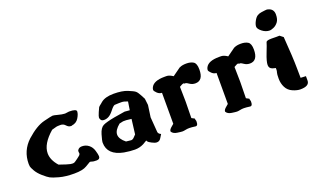

<svg xmlns="http://www.w3.org/2000/svg" viewBox="-70 -991 2273 1376"><g transform="rotate(-20 1067.0 -303.5)"><path d="M517.6 -43.5Q517.6 -21 491.7 -21Q465.8 -21 456.1 -24.9Q449.2 -27.8 444.3 -27.8Q442.4 -28.3 440.4 -27.3Q435.5 -25.4 405 -6.3Q374.5 12.7 309.1 12.7Q243.7 12.7 197.3 0Q150.9 -12.7 133.8 -22Q116.7 -31.2 87.2 -57.1Q57.6 -83 42.7 -109.4Q27.8 -135.7 26.4 -145Q24.9 -154.3 24.9 -164.1Q24.9 -264.6 98.6 -333Q173.8 -400.4 234.6 -415.5Q295.4 -430.7 304.4 -430.7Q313.5 -430.7 342.3 -422.9Q371.1 -415 393.6 -414.1L424.8 -418H425.8Q481 -418 481 -398.4Q481 -398.4 480.5 -398.4Q480.5 -378.9 462.9 -350.1Q445.3 -321.3 410.2 -316.9L408.7 -315.4H403.3Q385.3 -315.4 370.6 -332Q356 -348.6 335.4 -348.6H330.6Q310.5 -348.6 302.7 -346.7Q273.9 -338.9 267.1 -336.9Q178.7 -260.3 178.7 -188.5Q178.7 -137.2 224.1 -86.4Q289.1 -63.5 307.6 -60.5Q316.9 -59.1 323.5 -59.1Q330.1 -59.1 334 -60.5Q341.8 -63.5 363.3 -79.6Q384.8 -95.7 388.7 -100.6L392.6 -111.3Q390.6 -118.7 390.6 -127.4Q390.6 -136.2 400.4 -144.3Q410.2 -152.3 426.3 -152.3H427.7Q454.6 -152.3 477.1 -135.3Q499.5 -118.2 508.5 -87.4Q517.6 -56.6 517.6 -43.5Z M788.6 -219.7H765.1L736.3 -213.4Q692.4 -177.7 692.4 -144.3Q692.4 -110.8 735.4 -76.7Q761.2 -72.8 773.2 -72.5Q785.2 -72.3 796.1 -83.5Q807.1 -94.7 814 -102.1Q820.8 -159.2 828.1 -215.3Q796.9 -219.7 788.6 -219.7ZM967.3 -318.4 973.1 -269 960.4 -178.7 969.2 -63.5Q969.7 -56.6 977.5 -48.8L990.2 -41L974.6 -15.6Q962.9 4.9 942.4 4.9H941.4Q927.7 4.9 905.3 -6.8Q882.8 -18.6 878.9 -24.9Q875 -31.2 874 -33.7L843.3 -15.6Q812 0 776.6 0Q741.2 0 694.8 -7.8Q576.2 -30.8 575.2 -125Q575.2 -140.6 588.6 -185.5Q602.1 -230.5 626.5 -242.9Q650.9 -255.4 716.3 -267.6L799.3 -281.2L837.4 -277.8Q842.8 -309.6 847.2 -341.3Q820.3 -352.5 802.7 -352.5H780.8L748.5 -351.1Q736.8 -347.7 716.1 -321Q695.3 -294.4 677.7 -284.9Q660.2 -275.4 642.3 -275.4Q624.5 -275.4 618.2 -284.9Q611.8 -294.4 611.8 -303.5Q611.8 -312.5 624 -341.3Q636.2 -370.1 638.9 -373.8Q641.6 -377.4 645 -380.4Q648.4 -383.8 651.4 -385.7Q654.3 -387.7 660.2 -392.6Q666 -397.5 670.4 -401.4Q703.1 -428.7 768.1 -428.7Q833 -428.7 872.8 -412.6Q912.6 -396.5 924.6 -386.7Q936.5 -377 950.9 -349.6Q965.3 -322.3 967.3 -318.4Z M1242.7 -7.8Q1210.9 -12.2 1194.6 -12.2Q1178.2 -12.2 1164.6 -9Q1150.9 -5.9 1140.9 -5.9Q1130.9 -5.9 1101.6 -10.3Q1071.3 -14.6 1060.1 -34.2V-37.1Q1060.1 -49.3 1080.6 -65.9L1097.2 -80.1V-316.4H1096.7Q1077.6 -316.4 1061 -332.5Q1044.4 -348.6 1044.4 -357.4Q1044.4 -366.2 1049.8 -377Q1070.8 -418 1152.3 -418H1167.5Q1185.1 -418 1205.6 -406.2L1216.8 -399.4L1279.3 -444.3H1280.8Q1299.8 -454.1 1332.3 -454.1Q1364.7 -454.1 1385.5 -441.2Q1406.2 -428.2 1406.2 -382.3Q1406.2 -297.9 1346.2 -297.9Q1323.2 -297.9 1304.9 -310.1Q1286.6 -322.3 1281.7 -323.2H1272L1264.2 -327.6Q1255.9 -326.7 1232.9 -312.5Q1234.9 -257.3 1234.9 -203.6Q1234.9 -198.7 1234.9 -192.9Q1234.9 -133.3 1232.9 -74.2Q1254.4 -63 1254.9 -62.5Q1254.4 -58.1 1259.3 -43V-36.1Q1259.3 -7.8 1243.7 -7.8Z M1658.7 -7.8Q1627 -12.2 1610.6 -12.2Q1594.2 -12.2 1580.6 -9Q1566.9 -5.9 1556.9 -5.9Q1546.9 -5.9 1517.6 -10.3Q1487.3 -14.6 1476.1 -34.2V-37.1Q1476.1 -49.3 1496.6 -65.9L1513.2 -80.1V-316.4H1512.7Q1493.7 -316.4 1477.1 -332.5Q1460.4 -348.6 1460.4 -357.4Q1460.4 -366.2 1465.8 -377Q1486.8 -418 1568.4 -418H1583.5Q1601.1 -418 1621.6 -406.2L1632.8 -399.4L1695.3 -444.3H1696.8Q1715.8 -454.1 1748.3 -454.1Q1780.8 -454.1 1801.5 -441.2Q1822.3 -428.2 1822.3 -382.3Q1822.3 -297.9 1762.2 -297.9Q1739.3 -297.9 1720.9 -310.1Q1702.6 -322.3 1697.8 -323.2H1688L1680.2 -327.6Q1671.9 -326.7 1648.9 -312.5Q1650.9 -257.3 1650.9 -203.6Q1650.9 -198.7 1650.9 -192.9Q1650.9 -133.3 1648.9 -74.2Q1670.4 -63 1670.9 -62.5Q1670.4 -58.1 1675.3 -43V-36.1Q1675.3 -7.8 1659.7 -7.8Z M2024.9 -615.2Q2056.6 -602.5 2056.6 -564.9Q2056.6 -527.3 2040.8 -507.3Q2024.9 -487.3 2005.1 -479.5Q1985.4 -471.7 1977.1 -471.7Q1946.3 -471.7 1919.7 -492.7Q1893.1 -513.7 1893.1 -530.8Q1893.1 -547.9 1905.8 -571.8Q1918.5 -595.7 1933.1 -604.5Q1947.8 -613.3 1963.6 -615.2Q1979.5 -617.2 1989 -618.7Q1998.5 -620.1 2005.4 -620.1Q2012.2 -620.1 2024.9 -615.2ZM2107.4 -42Q2107.4 0 2038.1 0Q2013.7 0 1981.2 -13.9Q1948.7 -27.8 1933.1 -58.3Q1917.5 -88.9 1917.5 -125Q1917.5 -161.1 1921.1 -171.1Q1924.8 -181.2 1924.8 -191.4Q1924.8 -201.7 1924.3 -204.6Q1920.9 -205.1 1914.8 -206.5Q1908.7 -208 1901.9 -210Q1876.5 -217.8 1876.5 -244.4Q1876.5 -271 1899.2 -328.4Q1921.9 -385.7 1925.3 -399.9Q1928.2 -413.1 1964.8 -413.1Q1966.8 -413.1 1969.7 -413.1Q1990.2 -412.6 2004.9 -412.6Q2019.5 -412.6 2028.3 -413.1Q2041 -402.8 2053.7 -393.1Q2065.9 -232.4 2066.4 -151.9L2067.4 -77.6L2107.4 -75.7Z"/></g></svg>

Font: Drukaatie burti
Style: Bold
Weight: 700
Version: Version 0.14